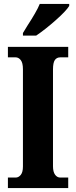

<svg xmlns="http://www.w3.org/2000/svg" viewBox="-20 -951 384 971"><path d="M20 -53H59Q74 -53 85 -66.5Q96 -80 96 -109V-601Q96 -633 85 -647Q74 -661 59 -661H20V-714H325V-661H285Q267 -661 257.5 -647.5Q248 -634 248 -600V-110Q248 -82 258.5 -67.5Q269 -53 285 -53H325V0H20ZM96 -784Q124 -830 123 -828Q140 -854 156.5 -882.5Q173 -911 181 -931H330V-921Q315 -896 262 -849Q209 -802 163 -771H96Z"/></svg>

Font: Noto Serif CondExtraBold
Style: Regular
Weight: 800
Width: 3
Designer: Monotype Design Team
Foundry: Monotype Imaging Inc.
Version: Version 1.001